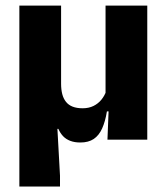

<svg xmlns="http://www.w3.org/2000/svg" viewBox="-20 -512 611 704"><path d="M520 -491.5V0H374L379 -126L367 -137V-491.5ZM204 -205Q204 -184 208.2 -167.2Q212.5 -150.5 221.8 -138.8Q231 -127 246.2 -121Q261.5 -115 283 -115Q305.5 -115 322.8 -123.5Q340 -132 351.8 -146.5Q363.5 -161 369.5 -178L397 -103.5H372Q366 -66.5 354.5 -41Q343 -15.5 323.8 -2.5Q304.5 10.5 274.5 10.5Q253.5 10.5 237.8 4.5Q222 -1.5 211.5 -12.5Q201 -23.5 194 -39.5H190.5L200 132V172H51V-491.5H204Z"/></svg>

Font: Anek Odia
Style: Bold
Weight: 700
Designer: Yesha Goshar & Mahesh Sahu (Odia), Yesha Goshar (Latin)
Foundry: Ek Type
Version: Version 1.003